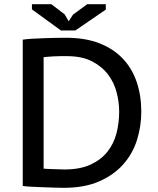

<svg xmlns="http://www.w3.org/2000/svg" viewBox="-20 -890 755 920"><path d="M89 -700Q109 -703 135.5 -704.5Q162 -706 190.5 -707Q219 -708 246.5 -708.5Q274 -709 297 -709Q389 -709 456.5 -682.5Q524 -656 568.5 -609Q613 -562 635 -497Q657 -432 657 -355Q657 -285 636.5 -219.5Q616 -154 571 -103Q526 -52 455.5 -21Q385 10 285 10Q268 10 239.5 9Q211 8 181 7Q151 6 125.5 4.5Q100 3 89 1ZM300 -621Q286 -621 270 -621Q254 -621 238 -620Q222 -619 209 -618Q196 -617 189 -616V-82Q194 -81 208.5 -80.5Q223 -80 239 -79.5Q255 -79 269 -78.5Q283 -78 289 -78Q364 -78 414.5 -101.5Q465 -125 495.5 -164Q526 -203 538.5 -252.5Q551 -302 551 -355Q551 -400 539 -447Q527 -494 498 -532.5Q469 -571 421 -596Q373 -621 300 -621ZM341 -744H272L133 -845V-870H226L290 -821L309 -788L330 -820L398 -870H487V-844Z"/></svg>

Font: PT Sans Caption
Style: Regular
Weight: 400
Designer: A.Korolkova, O.Umpeleva, V.Yefimov
Foundry: ParaType Ltd
Version: Version 2.004W OFL